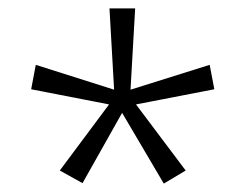

<svg xmlns="http://www.w3.org/2000/svg" viewBox="-20 -886 559 456"><path d="M301 -866 290 -673 478 -732 489 -674 303 -638 421 -481 369 -450 270 -618 176 -451 122 -481 239 -638 54 -674 65 -732 251 -673 240 -866Z"/></svg>

Font: Noto Sans Telugu UI SemiCondensed Light
Style: Regular
Weight: 300
Width: 4
Designer: Jelle Bosma - Monotype Design Team
Foundry: Monotype Imaging Inc.
Version: Version 2.005; ttfautohint (v1.8.4.7-5d5b)